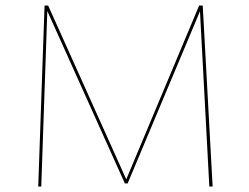

<svg xmlns="http://www.w3.org/2000/svg" viewBox="-20 -678 907 698"><path d="M741 0 707 -637 444 -11H434L152 -638L130 0H119L142 -658H155L439 -26L704 -658H717L753 0Z"/></svg>

Font: Ysabeau Hairline
Style: Regular
Weight: 100
Designer: Christian Thalmann (Catharsis Fonts)
Version: Version 0.003